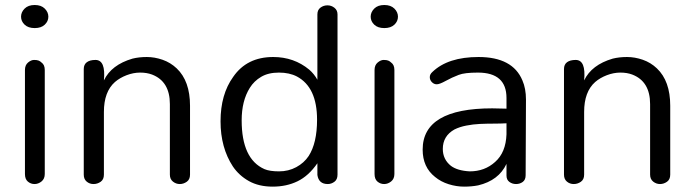

<svg xmlns="http://www.w3.org/2000/svg" viewBox="-20 -717 2706 748"><path d="M168.4 -651.9Q168.4 -634.2 154.4 -620.9Q140.5 -607.6 115.2 -607.6Q89.9 -607.6 75.9 -620.9Q62 -634.2 62 -651.9Q62 -669.6 75.9 -683.5Q89.9 -697.5 115.2 -697.5Q140.5 -697.5 154.4 -683.5Q168.4 -669.6 168.4 -651.9ZM77.2 -444.3Q77.2 -463.3 89.2 -473.4Q101.3 -483.5 112.7 -483.5Q124.1 -483.5 130.4 -481Q136.7 -478.5 141.8 -473.4Q154.4 -464.6 154.4 -444.3V-39.2Q154.4 -20.3 141.8 -10.1Q129.1 0 114.6 0Q100 0 88.6 -9.5Q77.2 -19 77.2 -39.2Z M306.3 -448.1Q306.3 -465.8 318.4 -474.7Q330.4 -483.5 351.9 -483.5Q392.4 -483.5 384.8 -403.8Q413.9 -464.6 496.2 -488.6Q521.5 -494.9 551.9 -494.9Q582.3 -494.9 613.3 -484.2Q644.3 -473.4 668.4 -450.6Q720.3 -401.3 720.3 -305.1V-36.7Q720.3 -17.7 707.6 -8.9Q694.9 0 680.4 0Q665.8 0 653.8 -9.5Q641.8 -19 641.8 -36.7V-311.4Q641.8 -400 572.2 -426.6Q551.9 -434.2 525.9 -434.2Q500 -434.2 473.4 -424.1Q446.8 -413.9 427.8 -397.5Q384.8 -359.5 384.8 -281V-36.7Q384.8 -17.7 372.2 -8.9Q359.5 0 344.3 0Q329.1 0 317.7 -9.5Q306.3 -19 306.3 -36.7Z M1257 0Q1221.5 0 1216.5 -35.4V-81Q1182.3 -31.6 1139.2 -10.8Q1096.2 10.1 1042.4 10.1Q988.6 10.1 950 -11.4Q911.4 -32.9 887.3 -68.4Q839.2 -141.8 839.2 -244.3Q839.2 -349.4 888.6 -417.7Q941.8 -494.9 1044.3 -494.9Q1125.3 -494.9 1184.8 -445.6Q1203.8 -429.1 1216.5 -406.3V-660.8Q1216.5 -678.5 1228.5 -687.3Q1240.5 -696.2 1255.7 -696.2Q1270.9 -696.2 1282.9 -686.7Q1294.9 -677.2 1294.9 -660.8V-36.7Q1294.9 -17.7 1282.9 -8.9Q1270.9 0 1257 0ZM1136.7 -419Q1107.6 -434.2 1066.5 -434.2Q1025.3 -434.2 997.5 -417.7Q969.6 -401.3 953.2 -374.7Q921.5 -324.1 921.5 -248.1Q921.5 -97.5 1010.1 -58.2Q1030.4 -49.4 1067.1 -49.4Q1103.8 -49.4 1134.2 -65.8Q1164.6 -82.3 1182.3 -108.9Q1215.2 -159.5 1215.2 -250.6Q1215.2 -377.2 1136.7 -419Z M1530.4 -651.9Q1530.4 -634.2 1516.5 -620.9Q1502.5 -607.6 1477.2 -607.6Q1451.9 -607.6 1438 -620.9Q1424.1 -634.2 1424.1 -651.9Q1424.1 -669.6 1438 -683.5Q1451.9 -697.5 1477.2 -697.5Q1502.5 -697.5 1516.5 -683.5Q1530.4 -669.6 1530.4 -651.9ZM1439.2 -444.3Q1439.2 -463.3 1451.3 -473.4Q1463.3 -483.5 1474.7 -483.5Q1486.1 -483.5 1492.4 -481Q1498.7 -478.5 1503.8 -473.4Q1516.5 -464.6 1516.5 -444.3V-39.2Q1516.5 -20.3 1503.8 -10.1Q1491.1 0 1476.6 0Q1462 0 1450.6 -9.5Q1439.2 -19 1439.2 -39.2Z M1897.5 -294.9 1953.2 -293.7V-335.4Q1953.2 -434.2 1841.8 -434.2Q1789.9 -434.2 1767.1 -425.3Q1740.5 -415.2 1716.5 -401.9Q1692.4 -388.6 1681.6 -388.6Q1670.9 -388.6 1662.7 -396.8Q1654.4 -405.1 1654.4 -416.5Q1654.4 -427.8 1664.6 -436.7Q1725.3 -494.9 1844.3 -494.9Q1977.2 -494.9 2015.2 -403.8Q2029.1 -372.2 2029.1 -329.1L2027.8 -34.2Q2027.8 -16.5 2016.5 -8.2Q2005.1 0 1990.5 0Q1975.9 0 1964.6 -8.2Q1953.2 -16.5 1953.2 -32.9V-78.5Q1922.8 -13.9 1843 5.1Q1817.7 10.1 1788 10.1Q1758.2 10.1 1727.8 0.6Q1697.5 -8.9 1674.7 -27.8Q1626.6 -65.8 1626.6 -134.2Q1626.6 -294.9 1897.5 -294.9ZM1953.2 -236.7Q1931.6 -235.4 1904.4 -235.4Q1877.2 -235.4 1850 -234.2Q1822.8 -232.9 1796.8 -227.8Q1770.9 -222.8 1750.6 -212.7Q1705.1 -187.3 1705.1 -136.7Q1705.1 -96.2 1736.7 -70.9Q1762 -51.9 1810.1 -49.4Q1868.4 -49.4 1908.9 -86.1Q1950.6 -122.8 1953.2 -193.7Z M2177.2 -448.1Q2177.2 -465.8 2189.2 -474.7Q2201.3 -483.5 2222.8 -483.5Q2263.3 -483.5 2255.7 -403.8Q2284.8 -464.6 2367.1 -488.6Q2392.4 -494.9 2422.8 -494.9Q2453.2 -494.9 2484.2 -484.2Q2515.2 -473.4 2539.2 -450.6Q2591.1 -401.3 2591.1 -305.1V-36.7Q2591.1 -17.7 2578.5 -8.9Q2565.8 0 2551.3 0Q2536.7 0 2524.7 -9.5Q2512.7 -19 2512.7 -36.7V-311.4Q2512.7 -400 2443 -426.6Q2422.8 -434.2 2396.8 -434.2Q2370.9 -434.2 2344.3 -424.1Q2317.7 -413.9 2298.7 -397.5Q2255.7 -359.5 2255.7 -281V-36.7Q2255.7 -17.7 2243 -8.9Q2230.4 0 2215.2 0Q2200 0 2188.6 -9.5Q2177.2 -19 2177.2 -36.7Z"/></svg>

Font: Mandali
Style: Regular
Weight: 400
Designer: Purushoth Kumar Guthula
Foundry: Silikandhra, Hyderabad
Version: Version 1.0.5; ttfautohint (v1.2.25-373a) -l 7 -r 28 -G 50 -